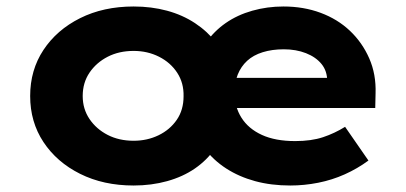

<svg xmlns="http://www.w3.org/2000/svg" viewBox="-20 -562 1251 592"><path d="M392 10Q299 10 227 -26Q155 -62 114 -124Q73 -186 73 -266Q73 -346 114 -408Q155 -470 227 -506Q299 -542 392 -542Q447 -542 495 -529Q543 -516 581.5 -490.5Q620 -465 647 -430L614 -429Q640 -466 676 -491Q712 -516 758 -529Q804 -542 854 -542Q916 -542 968.5 -522.5Q1021 -503 1059 -467Q1097 -431 1118.5 -382Q1140 -333 1138 -274L1137 -229H691L687 -322H1034L989 -284V-311Q989 -343 971.5 -364.5Q954 -386 923.5 -398Q893 -410 855 -410Q819 -410 790 -401Q761 -392 742 -374.5Q723 -357 713 -332Q703 -307 703 -277Q703 -233 724.5 -199Q746 -165 787.5 -146Q829 -127 890 -127Q940 -127 976 -139Q1012 -151 1044 -171L1116 -67Q1082 -42 1043 -24.5Q1004 -7 961 1.5Q918 10 875 10Q816 10 766.5 -3.5Q717 -17 677.5 -42.5Q638 -68 611 -104H643Q618 -68 581 -42.5Q544 -17 495.5 -3.5Q447 10 392 10ZM392 -128Q434 -128 469 -145Q504 -162 525 -192.5Q546 -223 546 -265Q547 -306 526.5 -337.5Q506 -369 470.5 -387Q435 -405 392 -405Q347 -405 312 -387Q277 -369 256 -338Q235 -307 235 -266Q235 -226 256 -195Q277 -164 312 -146Q347 -128 392 -128Z"/></svg>

Font: Lexend Exa
Style: Bold
Weight: 700
Designer: Bonnie Shaver-Troup, Thomas Jockin
Foundry: Lexend
Version: Version 1.007